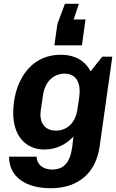

<svg xmlns="http://www.w3.org/2000/svg" viewBox="-20 -811 615 1017"><path d="M398 -791H324L284 -684L268 -571H414L433 -708H370ZM174 19H28C28 129 120 186 248 186C398 186 489 102 508 -37L575 -511H522C501 -485 480 -459 460 -433C429 -492 373 -521 303 -521C127 -521 50 -362 50 -212C50 -98 110 -19 216 -19C279 -19 333 -48 369 -88C361 -24 361 87 257 87C202 87 174 55 174 19ZM208 -309C220 -384 268 -421 322 -421C371 -421 402 -390 402 -326C402 -303 394 -259 390 -231C379 -156 331 -119 276 -119C228 -119 194 -148 194 -206C194 -214 195 -222 208 -309Z"/></svg>

Font: Chivo
Style: Bold Italic
Weight: 700
Italic angle: -8°
Designer: Hector Gatti
Foundry: Omnibus-Type
Version: Version 1.003;PS 001.003;hotconv 1.0.70;makeotf.lib2.5.58329